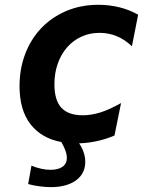

<svg xmlns="http://www.w3.org/2000/svg" viewBox="-20 -580 642 796"><path d="M393.1 -443.8Q351.1 -443.8 316.7 -427.7Q282.2 -411.6 257.6 -383.1Q232.9 -354.5 219.2 -315.4Q205.6 -276.4 205.6 -230.5Q205.6 -164.1 234.6 -133.1Q263.7 -102.1 322.8 -102.1Q358.9 -102.1 396.7 -114Q434.6 -126 481.9 -152.8L454.6 -18.1Q384.3 11.7 308.1 14.2Q333.5 52.7 333.5 90.8Q333.5 114.7 324 134Q314.5 153.3 296.1 167Q277.8 180.7 251.5 188.2Q225.1 195.8 191.9 195.8Q169.9 195.8 145 192.6Q120.1 189.5 96.7 183.1L110.4 106.9Q152.8 124 189.5 124Q221.7 124 239.5 111.1Q257.3 98.1 257.3 73.7Q257.3 61.5 252.2 46.6Q247.1 31.7 234.4 8.8Q152.3 -6.3 106.7 -64.7Q61 -123 61 -223.1Q61 -294.9 84.5 -356.4Q107.9 -418 150.9 -463.1Q193.8 -508.3 254.2 -534.2Q314.5 -560.1 388.2 -560.1Q432.6 -560.1 474.1 -550Q515.6 -540 552.7 -519L526.9 -388.2Q468.3 -443.8 393.1 -443.8Z"/></svg>

Font: Hack
Style: Bold Italic
Weight: 700
Italic angle: -11°
Monospace: yes
Designer: Christopher Simpkins
Foundry: Christopher Simpkins
Version: Version 2.017; ttfautohint (v1.4.1) -l 4 -r 80 -G 350 -x 0 -